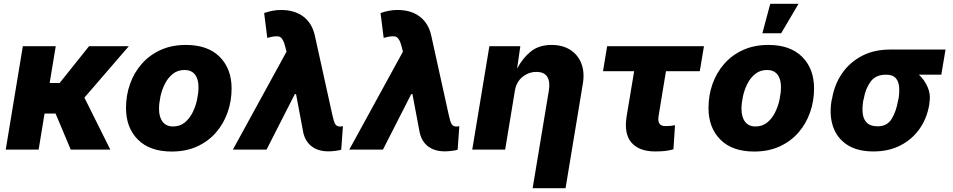

<svg xmlns="http://www.w3.org/2000/svg" viewBox="-20 -790 5035 1014"><path d="M274.4 -545.9 242.2 -351.6H294.9L450.2 -545.9H660.2L425.8 -274.4L562.5 0H353.5L273.4 -190.4H215.3L184.1 0H10.3L100.6 -545.9Z M887.2 10.3Q771 10.3 708.3 -52.7Q645.5 -115.7 645.5 -219.7Q645.5 -286.1 666.5 -345.9Q687.5 -405.8 728.3 -452.4Q769 -499 827.9 -525.9Q886.7 -552.7 961.9 -552.7Q1077.6 -552.7 1140.4 -489.7Q1203.1 -426.8 1203.1 -322.8Q1203.1 -256.8 1182.1 -196.8Q1161.1 -136.7 1120.6 -90.1Q1080.1 -43.5 1021.2 -16.6Q962.4 10.3 887.2 10.3ZM893.6 -122.1Q930.2 -122.1 955.8 -143.1Q981.4 -164.1 997.6 -196.8Q1013.7 -229.5 1021 -265.1Q1028.3 -300.8 1028.3 -329.6Q1028.3 -372.6 1009.5 -396.5Q990.7 -420.4 955.1 -420.4Q918.5 -420.4 892.6 -399.7Q866.7 -378.9 850.6 -346.7Q834.5 -314.5 827.1 -279.1Q819.8 -243.7 819.8 -214.8Q819.8 -171.9 838.9 -147Q857.9 -122.1 893.6 -122.1Z M1713.9 9.3Q1661.6 9.3 1627.4 -15.9Q1593.3 -41 1582 -88.4L1543.5 -293H1537.1L1387.7 0H1210L1493.2 -517.1L1486.3 -543.9Q1476.1 -585.9 1458.5 -595Q1440.9 -604 1391.6 -589.8L1375 -721.2Q1399.4 -729.5 1420.7 -733.4Q1441.9 -737.3 1464.8 -737.3Q1536.6 -737.3 1582.8 -701.9Q1628.9 -666.5 1643.1 -600.6L1734.9 -184.6Q1742.7 -147.9 1750.2 -134.8Q1757.8 -121.6 1776.9 -121.6Q1785.2 -122.1 1791 -123.5L1782.2 0.5Q1771.5 4.4 1751.2 6.8Q1731 9.3 1713.9 9.3Z M2328.6 9.3Q2276.4 9.3 2242.2 -15.9Q2208 -41 2196.8 -88.4L2158.2 -293H2151.9L2002.4 0H1824.7L2107.9 -517.1L2101.1 -543.9Q2090.8 -585.9 2073.2 -595Q2055.7 -604 2006.3 -589.8L1989.7 -721.2Q2014.2 -729.5 2035.4 -733.4Q2056.6 -737.3 2079.6 -737.3Q2151.4 -737.3 2197.5 -701.9Q2243.7 -666.5 2257.8 -600.6L2349.6 -184.6Q2357.4 -147.9 2365 -134.8Q2372.6 -121.6 2391.6 -121.6Q2399.9 -122.1 2405.8 -123.5L2397 0.5Q2386.2 4.4 2366 6.8Q2345.7 9.3 2328.6 9.3Z M2699.2 -311 2647.9 0H2474.1L2564.5 -545.9H2728L2710.9 -427.7Q2740.7 -483.9 2783.7 -518.3Q2826.7 -552.7 2893.1 -552.7Q2950.7 -552.7 2991.2 -527.1Q3031.7 -501.5 3050 -455.3Q3068.4 -409.2 3058.1 -347.7L2966.8 204.1H2793L2878.9 -313.5Q2886.2 -358.9 2870.1 -384.5Q2854 -410.2 2813 -410.2Q2772.5 -410.2 2739.7 -384Q2707 -357.9 2699.2 -311Z M3697.8 -545.9 3675.8 -414.1H3497.1L3458 -176.3Q3449.7 -124 3494.1 -124Q3511.7 -124 3521.5 -125.2Q3531.2 -126.5 3544.9 -128.9L3536.6 -1.5Q3514.2 4.9 3492.4 7.3Q3470.7 9.8 3439.9 9.8Q3355.5 9.8 3314.9 -36.9Q3274.4 -83.5 3289.6 -176.8L3329.1 -414.1H3164.6L3186.5 -545.9Z M3963.4 10.3Q3847.2 10.3 3784.4 -52.7Q3721.7 -115.7 3721.7 -219.7Q3721.7 -286.1 3742.7 -345.9Q3763.7 -405.8 3804.4 -452.4Q3845.2 -499 3904.1 -525.9Q3962.9 -552.7 4038.1 -552.7Q4153.8 -552.7 4216.6 -489.7Q4279.3 -426.8 4279.3 -322.8Q4279.3 -256.8 4258.3 -196.8Q4237.3 -136.7 4196.8 -90.1Q4156.2 -43.5 4097.4 -16.6Q4038.6 10.3 3963.4 10.3ZM3969.7 -122.1Q4006.3 -122.1 4032 -143.1Q4057.6 -164.1 4073.7 -196.8Q4089.8 -229.5 4097.2 -265.1Q4104.5 -300.8 4104.5 -329.6Q4104.5 -372.6 4085.7 -396.5Q4066.9 -420.4 4031.2 -420.4Q3994.6 -420.4 3968.8 -399.7Q3942.9 -378.9 3926.8 -346.7Q3910.6 -314.5 3903.3 -279.1Q3896 -243.7 3896 -214.8Q3896 -171.9 3915 -147Q3934.1 -122.1 3969.7 -122.1ZM4006.3 -614.3 4047.9 -770H4197.3L4105.5 -614.3Z M4371.6 -258.8 4374.5 -269.5Q4386.7 -343.3 4426.8 -401.9Q4466.8 -460.4 4531.2 -494.4Q4595.7 -528.3 4681.2 -528.3H4973.6L4951.2 -395.5H4833Q4862.3 -368.2 4879.2 -329.8Q4896 -291.5 4888.7 -249L4887.7 -238.3Q4876 -166.5 4837.2 -110.6Q4798.3 -54.7 4736.3 -22.5Q4674.3 9.8 4593.3 9.8Q4507.3 9.8 4453.9 -25.4Q4400.4 -60.5 4379.6 -121.3Q4358.9 -182.1 4371.6 -258.8ZM4542 -269.5 4539.1 -258.8Q4532.7 -220.7 4536.4 -189.9Q4540 -159.2 4558.6 -141.1Q4577.1 -123 4615.2 -123Q4665 -122.6 4689.2 -162.1Q4713.4 -201.7 4722.7 -258.8L4725.6 -269.5Q4731 -303.7 4728.3 -332.3Q4725.6 -360.8 4710 -378.2Q4694.3 -395.5 4661.1 -395.5H4659.7Q4605 -396 4577.6 -358.4Q4550.3 -320.8 4542 -269.5Z"/></svg>

Font: Inter Extra Bold
Style: Italic
Weight: 800
Italic angle: -9.39999°
Designer: Rasmus Andersson
Foundry: rsms
Version: Version 4.000;git-3c8e0fc